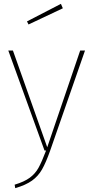

<svg xmlns="http://www.w3.org/2000/svg" viewBox="-20 -781 484 996"><path d="M240 1Q218 63 198 98Q178 133 146 156Q114 179 59 195L56 177Q106 162 134.5 141Q163 120 180 89Q197 58 219 0H211L23 -519H47L225 -17L396 -519H421ZM306 -738 128 -654 120 -670 296 -761Z"/></svg>

Font: Fira Sans Thin
Style: Regular
Weight: 100
Designer: bBox Type GmbH & Carrois Corporate GbR & Edenspiekermann AG
Foundry: bBox Type GmbH & Carrois Corporate GbR & Edenspiekermann AG
Version: Version 4.301